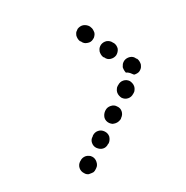

<svg xmlns="http://www.w3.org/2000/svg" viewBox="-100 -441 533 551"><g transform="rotate(-30 166.0 -165.5)"><path d="M34 14Q36 18 40 21Q44 24 49 24Q54 25 59 25Q64 24 68 21L71 19Q79 14 81 3Q83 -7 78 -15Q75 -20 71 -22Q67 -25 62 -26Q57 -27 52 -26Q47 -25 43 -22L41 -21Q32 -15 30 -5Q28 5 34 14ZM101 -31Q104 -27 108 -24Q112 -21 117 -20Q122 -19 126 -20Q131 -21 135 -24L138 -25Q146 -31 149 -41Q151 -51 145 -60Q139 -69 129 -71Q119 -73 110 -67L108 -65Q99 -60 97 -50Q95 -39 101 -31ZM168 -75Q171 -71 175 -68Q179 -66 184 -65Q189 -64 194 -65Q199 -66 203 -68L205 -70Q214 -76 216 -86Q218 -96 212 -104Q207 -113 196 -115Q186 -117 178 -112L175 -110Q167 -104 164 -94Q162 -84 168 -75ZM232 -139Q231 -134 232 -129Q233 -124 235 -120Q241 -111 251 -109Q261 -107 270 -113L272 -114Q277 -117 279 -121Q282 -125 283 -130Q284 -135 283 -140Q282 -145 280 -149Q274 -158 264 -160Q254 -162 245 -156L243 -155Q238 -152 236 -148Q233 -144 232 -139ZM295 -208Q304 -212 314 -209Q324 -206 328 -196L330 -194Q332 -189 332 -184Q332 -179 331 -175Q329 -170 326 -166Q322 -162 318 -160Q314 -158 309 -158Q304 -158 300 -159Q299 -160 298 -161Q293 -169 286 -174Q284 -175 282 -176Q281 -181 281 -185Q281 -189 282 -194Q284 -198 287 -202Q291 -206 295 -208ZM283 -233Q292 -238 296 -247Q299 -257 295 -266L293 -269Q289 -278 279 -282Q269 -285 260 -281Q256 -279 252 -275Q249 -271 247 -266Q246 -262 246 -257Q246 -252 248 -247L250 -245Q254 -235 264 -232Q274 -229 283 -233ZM248 -306Q253 -308 256 -312Q259 -315 261 -320Q262 -325 262 -330Q262 -335 260 -339L259 -342Q254 -351 244 -355Q235 -358 225 -354Q221 -351 217 -348Q214 -344 212 -339Q211 -335 211 -330Q211 -325 213 -320L215 -318Q219 -308 229 -305Q239 -301 248 -306Z"/></g></svg>

Font: FRB American Cursive Guidelines Arrows Dotted Black
Style: Bold Italic
Weight: 900
Italic angle: -25°
Version: Version 2.0;Modular Font Editor K font №1